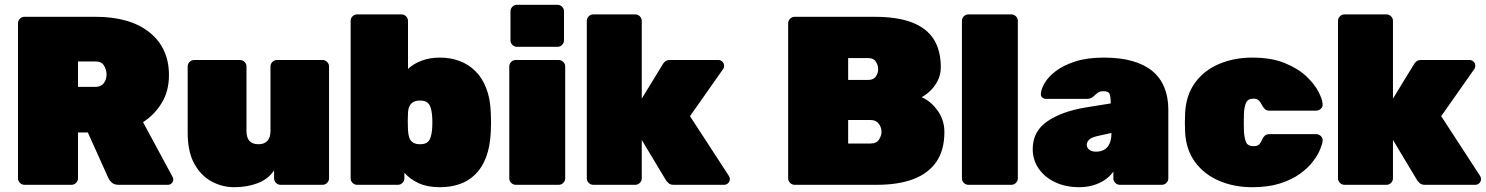

<svg xmlns="http://www.w3.org/2000/svg" viewBox="-20 -770 6193 800"><path d="M82 0Q71 0 63 -8Q55 -16 55 -27V-673Q55 -684 63 -692Q71 -700 82 -700H378Q522 -700 603 -635Q684 -570 684 -457Q684 -390 653.5 -340.5Q623 -291 576 -261L699 -33Q702 -27 702 -22Q702 -13 695.5 -6.5Q689 0 680 0H475Q455 0 445 -10Q435 -20 432 -27L346 -218H305V-27Q305 -16 297 -8Q289 0 278 0ZM305 -408H378Q401 -408 412.5 -423.5Q424 -439 424 -459Q424 -479 413.5 -496.5Q403 -514 378 -514H305Z M956 10Q906 10 861.5 -14Q817 -38 789.5 -88Q762 -138 762 -217V-493Q762 -504 770 -512Q778 -520 789 -520H980Q991 -520 999 -512Q1007 -504 1007 -493V-224Q1007 -169 1057 -169Q1081 -169 1094 -183Q1107 -197 1107 -224V-493Q1107 -504 1115 -512Q1123 -520 1134 -520H1324Q1335 -520 1343 -512Q1351 -504 1351 -493V-27Q1351 -16 1343 -8Q1335 0 1324 0H1149Q1138 0 1130 -8Q1122 -16 1122 -27V-60Q1097 -23 1053 -6.5Q1009 10 956 10Z M1813 10Q1761 10 1725 -6.5Q1689 -23 1665 -50V-27Q1665 -16 1657 -8Q1649 0 1638 0H1468Q1457 0 1449 -8Q1441 -16 1441 -27V-683Q1441 -694 1449 -702Q1457 -710 1468 -710H1653Q1664 -710 1672 -702Q1680 -694 1680 -683V-483Q1704 -505 1737.5 -517.5Q1771 -530 1813 -530Q1857 -530 1894.5 -516Q1932 -502 1960.5 -474Q1989 -446 2006 -402.5Q2023 -359 2025 -300Q2026 -278 2026 -261Q2026 -244 2025 -221Q2022 -158 2005 -114Q1988 -70 1959.5 -42.5Q1931 -15 1894 -2.5Q1857 10 1813 10ZM1730 -169Q1749 -169 1759 -176Q1769 -183 1773.5 -196Q1778 -209 1780 -227Q1783 -260 1780 -293Q1778 -311 1773.5 -324Q1769 -337 1759 -344Q1749 -351 1730 -351Q1713 -351 1702.5 -345Q1692 -339 1686.5 -328Q1681 -317 1680 -301Q1679 -279 1679 -264.5Q1679 -250 1680 -227Q1681 -209 1685.5 -196Q1690 -183 1701 -176Q1712 -169 1730 -169Z M2129 0Q2118 0 2110 -8Q2102 -16 2102 -27V-493Q2102 -504 2110 -512Q2118 -520 2129 -520H2308Q2319 -520 2327 -512Q2335 -504 2335 -493V-27Q2335 -16 2327 -8Q2319 0 2308 0ZM2134 -575Q2123 -575 2115 -583Q2107 -591 2107 -602V-723Q2107 -734 2115 -742Q2123 -750 2134 -750H2303Q2314 -750 2322 -742Q2330 -734 2330 -723V-602Q2330 -591 2322 -583Q2314 -575 2303 -575Z M2452 0Q2441 0 2433 -8Q2425 -16 2425 -27V-683Q2425 -694 2433 -702Q2441 -710 2452 -710H2627Q2638 -710 2646 -702Q2654 -694 2654 -683V-359L2742 -503Q2744 -507 2751 -513.5Q2758 -520 2771 -520H2973Q2983 -520 2990 -513Q2997 -506 2997 -496Q2997 -492 2995.5 -487.5Q2994 -483 2992 -481L2855 -286L3017 -37Q3021 -31 3021 -24Q3021 -14 3014 -7Q3007 0 2997 0H2787Q2772 0 2765 -7.5Q2758 -15 2756 -17L2654 -187V-27Q2654 -16 2646 -8Q2638 0 2627 0Z M3291 0Q3280 0 3272 -8Q3264 -16 3264 -27V-673Q3264 -684 3272 -692Q3280 -700 3291 -700H3623Q3719 -700 3780 -676.5Q3841 -653 3870.5 -606.5Q3900 -560 3900 -490Q3900 -458 3886.5 -432.5Q3873 -407 3854.5 -390Q3836 -373 3820 -365Q3858 -349 3886.5 -309.5Q3915 -270 3915 -220Q3915 -145 3882 -96.5Q3849 -48 3786.5 -24Q3724 0 3633 0ZM3514 -172H3607Q3632 -172 3642.5 -188.5Q3653 -205 3653 -221Q3653 -239 3641.5 -254.5Q3630 -270 3607 -270H3514ZM3514 -437H3598Q3620 -437 3629.5 -451.5Q3639 -466 3639 -482Q3639 -498 3629.5 -513Q3620 -528 3598 -528H3514Z M4015 0Q4004 0 3996 -8Q3988 -16 3988 -27V-683Q3988 -694 3996 -702Q4004 -710 4015 -710H4194Q4205 -710 4213 -702Q4221 -694 4221 -683V-27Q4221 -16 4213 -8Q4205 0 4194 0Z M4477 10Q4420 10 4376 -11Q4332 -32 4307.5 -68Q4283 -104 4283 -149Q4283 -222 4342.5 -263.5Q4402 -305 4502 -322L4608 -339V-340Q4608 -366 4603.5 -378Q4599 -390 4578 -390Q4564 -390 4555.5 -384.5Q4547 -379 4537 -369Q4526 -358 4509 -358H4339Q4329 -358 4322.5 -364Q4316 -370 4317 -380Q4318 -399 4333 -424.5Q4348 -450 4379.5 -474Q4411 -498 4460.5 -514Q4510 -530 4580 -530Q4648 -530 4698.5 -515.5Q4749 -501 4782 -473.5Q4815 -446 4831.5 -405.5Q4848 -365 4848 -314V-27Q4848 -16 4840 -8Q4832 0 4821 0H4646Q4635 0 4627 -8Q4619 -16 4619 -27V-55Q4605 -35 4583.5 -20.5Q4562 -6 4535 2Q4508 10 4477 10ZM4546 -138Q4566 -138 4580.5 -146Q4595 -154 4603 -171.5Q4611 -189 4611 -215V-216L4552 -203Q4526 -197 4517 -187Q4508 -177 4508 -166Q4508 -159 4512.5 -152.5Q4517 -146 4525.5 -142Q4534 -138 4546 -138Z M5198 10Q5122 10 5060 -16.5Q4998 -43 4960 -94Q4922 -145 4918 -219Q4917 -235 4917 -259Q4917 -283 4918 -300Q4922 -374 4959.5 -425.5Q4997 -477 5059.5 -503.5Q5122 -530 5198 -530Q5277 -530 5332.5 -507.5Q5388 -485 5422.5 -452.5Q5457 -420 5473.5 -388Q5490 -356 5491 -336Q5492 -325 5483.5 -317Q5475 -309 5464 -309H5269Q5258 -309 5251.5 -314.5Q5245 -320 5240 -329Q5233 -343 5225.5 -351Q5218 -359 5203 -359Q5180 -359 5172 -342Q5164 -325 5163 -295Q5162 -252 5163 -224Q5165 -192 5172.5 -176.5Q5180 -161 5203 -161Q5221 -161 5227.5 -169Q5234 -177 5240 -191Q5244 -200 5251 -205.5Q5258 -211 5269 -211H5464Q5475 -211 5483.5 -203Q5492 -195 5491 -184Q5490 -171 5480.5 -147.5Q5471 -124 5450.5 -97Q5430 -70 5396 -45.5Q5362 -21 5313 -5.5Q5264 10 5198 10Z M5582 0Q5571 0 5563 -8Q5555 -16 5555 -27V-683Q5555 -694 5563 -702Q5571 -710 5582 -710H5757Q5768 -710 5776 -702Q5784 -694 5784 -683V-359L5872 -503Q5874 -507 5881 -513.5Q5888 -520 5901 -520H6103Q6113 -520 6120 -513Q6127 -506 6127 -496Q6127 -492 6125.5 -487.5Q6124 -483 6122 -481L5985 -286L6147 -37Q6151 -31 6151 -24Q6151 -14 6144 -7Q6137 0 6127 0H5917Q5902 0 5895 -7.5Q5888 -15 5886 -17L5784 -187V-27Q5784 -16 5776 -8Q5768 0 5757 0Z"/></svg>

Font: Rubik Black
Style: Regular
Weight: 900
Designer: Hubert and Fischer
Foundry: Hubert and Fischer
Version: Version 2.300;gftools[0.9.30]